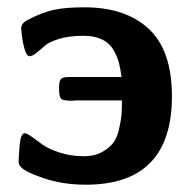

<svg xmlns="http://www.w3.org/2000/svg" viewBox="-20 -495 529 526"><path d="M34 -99Q37 -130 48 -130Q54 -130 67.5 -120Q81 -110 97 -98.5Q113 -87 143.5 -77Q174 -67 210 -67Q239 -67 259.5 -78.5Q280 -90 290.5 -104Q301 -118 306.5 -143Q312 -168 313 -182Q314 -196 314 -220H192Q189 -220 184.5 -219.5Q180 -219 178 -219Q156 -219 149.5 -223Q143 -227 142 -243V-259Q142 -275 148 -279.5Q154 -284 169 -284H313Q310 -307 305.5 -324Q301 -341 290 -359.5Q279 -378 258.5 -387.5Q238 -397 208 -397Q170 -397 142 -388.5Q114 -380 102 -369Q90 -358 79 -349.5Q68 -341 61 -341Q53 -341 47.5 -360Q42 -379 40 -398L38 -417Q38 -431 55 -440Q95 -461 127.5 -468Q160 -475 211 -475Q324 -475 387.5 -416Q451 -357 451 -231Q451 11 215 11Q152 11 99 -7Q46 -25 35 -40Q31 -45 31 -54Q31 -63 34 -99Z"/></svg>

Font: CMU Sans Serif
Style: Bold
Weight: 700
Version: Version 0.7.0